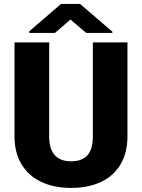

<svg xmlns="http://www.w3.org/2000/svg" viewBox="-20 -921 705 951"><path d="M376.5 -901.4 536.6 -764.2V-757.8H407.2L329.1 -824.2L252 -757.8H125V-766.1L282.2 -901.4ZM439.9 -710.9H611.3V-246.6Q611.3 -164.6 577.1 -106.9Q543 -49.3 480 -19.8Q417 9.8 332.5 9.8Q248 9.8 184.8 -19.8Q121.6 -49.3 86.7 -107.2Q51.8 -165 51.8 -246.6V-710.9H223.6V-238.8Q226.6 -122.1 332.5 -122.1Q386.2 -122.1 413.1 -151.9Q439.9 -181.6 439.9 -246.6Z"/></svg>

Font: Mardoto Black
Style: Regular
Weight: 900
Designer: Christian Robertson, Vahan Hovhannisyan
Foundry: Google
Version: Version 1.000